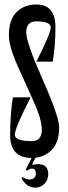

<svg xmlns="http://www.w3.org/2000/svg" viewBox="-20 -698 304 862"><path d="M138.9 144.4Q98.9 144.4 76.7 102.2L81.1 96.7Q95.6 107.8 114.4 107.8Q126.7 107.8 133.9 100Q141.1 92.2 141.1 82.2Q141.1 58.9 123.3 58.9Q113.3 58.9 102.2 68.9L95.6 63.3L121.1 13.3L98.9 -4.4H146.7L124.4 38.9L128.9 42.2Q138.9 38.9 150 38.9Q196.7 38.9 196.7 83.3Q196.7 110 179.4 127.2Q162.2 144.4 138.9 144.4ZM245.6 -125.6Q245.6 -57.8 210.6 -23.3Q175.6 11.1 122.2 11.1Q25.6 11.1 25.6 -92.2Q25.6 -184.4 37.8 -261.1H117.8Q46.7 -124.4 46.7 -93.3Q46.7 -64.4 122.2 -64.4Q167.8 -64.4 167.8 -115.6Q167.8 -161.1 131.1 -242.2Q94.4 -323.3 57.2 -406.7Q20 -490 20 -540Q20 -610 54.4 -643.9Q88.9 -677.8 143.3 -677.8Q228.9 -677.8 228.9 -575.6Q228.9 -493.3 216.7 -421.1H143.3Q207.8 -548.9 207.8 -574.4Q207.8 -602.2 143.3 -602.2Q97.8 -602.2 97.8 -553.3Q97.8 -506.7 171.7 -340.6Q245.6 -174.4 245.6 -125.6Z"/></svg>

Font: Le Murmure
Style: Regular
Weight: 600
Width: 2
Designer: Jeremy Landes, Alexander Slobzheninov (Cyrillic)
Foundry: Velvetyne Type Foundry
Version: Version 1.0